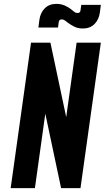

<svg xmlns="http://www.w3.org/2000/svg" viewBox="-20 -970 547 990"><path d="M35 0 140 -750H240L343 -264L307 -263L375 -750H500L395 0H295L192 -486L228 -487L160 0ZM407.5 -823Q381 -823 361.2 -833.5Q341.5 -844 331 -852Q324 -857.5 315.8 -863.8Q307.5 -870 298 -870Q291.5 -870 287.8 -866.5Q284 -863 283 -857L279 -828H178L183 -867Q188 -904.5 211 -927.2Q234 -950 270.5 -950Q294.5 -950 313.8 -941.5Q333 -933 344 -924Q354 -916 362.2 -909.5Q370.5 -903 380 -903Q387 -903 390.8 -906.5Q394.5 -910 395 -916L399 -945H500L495 -906Q490 -868.5 467 -845.8Q444 -823 407.5 -823Z"/></svg>

Font: Mohave Light
Style: Bold Italic
Weight: 700
Italic angle: -8°
Version: Version 2.003